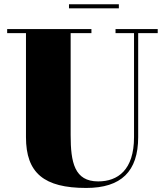

<svg xmlns="http://www.w3.org/2000/svg" viewBox="-20 -890 794 924"><path d="M312 -869.5V-850H552V-869.5ZM14.5 -750V-730.5H105V-230C105 -57 192 14.5 395 14.5C563 14.5 645 -65 645 -230V-730.5H739V-750H536V-730.5H625V-230C625 -71.5 546.5 -17 452.5 -17C338.5 -17 320 -108 320 -240V-730.5H420V-750Z"/></svg>

Font: Bodoni* 11pt Fatface
Style: Regular
Weight: 900
Version: Version 2.3